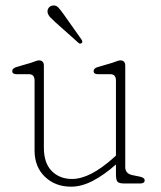

<svg xmlns="http://www.w3.org/2000/svg" viewBox="-20 -690 606 722"><path d="M110 -124V-387Q110 -411 89 -411H42Q26 -411 26 -423Q26 -433 42 -438L97 -454Q104.5 -456.5 113 -459.8Q121.5 -463 126 -463Q145 -463 145 -443V-134Q145 -77 174.5 -47Q204 -17 251 -17Q317.5 -17 405 -95L416 -105V-387Q416 -411 395 -411H348Q332 -411 332 -423Q332 -433 348 -438L403 -454Q410.5 -456.5 419 -459.8Q427.5 -463 432 -463Q451 -463 451 -443V-61Q451 -36.5 480 -31L505 -26Q524 -22 524 -12Q524 0 507 0H448Q428.5 0 422.2 -6.2Q416 -12.5 416 -35V-71.5Q372 -32.5 329.5 -10.2Q287 12 247 12Q188 12 149 -25.2Q110 -62.5 110 -124ZM221 -634 286 -542Q288.5 -538.5 289.5 -534.5Q290.5 -530.5 287 -528Q281.5 -523.5 275.5 -528.5L187.5 -607Q177 -616.5 168.8 -625.2Q160.5 -634 159 -643.5Q157.5 -652.5 162.5 -659.8Q167.5 -667 177 -669Q190 -671.5 199.2 -661.8Q208.5 -652 221 -634Z"/></svg>

Font: Fraunces 9pt S100 Thin
Style: Regular
Weight: 100
Version: Version 1.000; ttfautohint (v1.8.3)